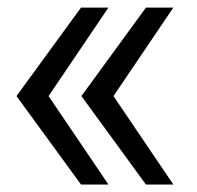

<svg xmlns="http://www.w3.org/2000/svg" viewBox="-20 -557 531 517"><path d="M198.2 -60.1H272L110.8 -298.3L272 -536.6H198.2L24.4 -298.3ZM199.2 -298.3 373 -60.1H446.8L285.6 -298.3L446.8 -536.6H373Z"/></svg>

Font: Faust Sans
Style: Regular
Weight: 400
Designer: Andreas Faust
Version: Version 1.003;Glyphs 3.1.2 (3151)